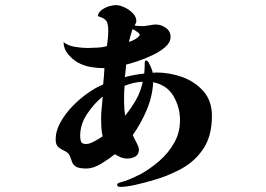

<svg xmlns="http://www.w3.org/2000/svg" viewBox="-20 -669 1040 752"><path d="M382 -135Q378 -152 377 -169.5Q376 -187 376 -205Q376 -227 378.5 -248Q381 -269 382 -291Q348 -263 321 -222.5Q294 -182 294 -137Q294 -123 297.5 -114Q301 -105 318 -105Q331 -105 351.5 -116.5Q372 -128 382 -135ZM539 -349Q521 -348 503 -344Q485 -340 468 -333Q467 -322 466.5 -310Q466 -298 466 -287V-269Q466 -256 467 -242.5Q468 -229 470 -216Q494 -245 513 -278.5Q532 -312 539 -349ZM527 -533Q527 -538 515.5 -545.5Q504 -553 499 -555Q495 -543 491.5 -530.5Q488 -518 485 -505Q490 -506 500 -510.5Q510 -515 518.5 -521.5Q527 -528 527 -533ZM810 -215Q810 -138 777.5 -88Q745 -38 690.5 -8Q636 22 569 40Q545 47 510 55Q475 63 451 63Q447 63 443 61.5Q439 60 439 54Q439 49 450.5 45.5Q462 42 466 41Q482 36 498 28.5Q514 21 529 14Q569 -8 604.5 -39Q640 -70 662.5 -110Q685 -150 685 -198Q685 -249 659.5 -292.5Q634 -336 580 -347Q577 -291 554.5 -238Q532 -185 500 -140Q504 -130 514 -111.5Q524 -93 524 -83Q524 -64 510 -56Q496 -48 479 -48Q465 -48 453 -53Q441 -58 430 -65Q409 -48 377.5 -28.5Q346 -9 318 -9Q288 -9 276.5 -17Q265 -25 261.5 -36.5Q258 -48 253 -59.5Q248 -71 231 -79Q214 -87 206 -95.5Q198 -104 198 -124Q198 -156 216.5 -189.5Q235 -223 263.5 -252.5Q292 -282 324 -304.5Q356 -327 384 -338Q386 -354 387 -370Q388 -386 389 -402Q363 -402 336 -406.5Q309 -411 285 -424Q264 -436 246.5 -457Q229 -478 229 -504Q246 -490 274 -485.5Q302 -481 323 -481Q337 -481 362 -482.5Q387 -484 399 -489Q401 -504 402.5 -518.5Q404 -533 404 -548Q404 -576 396.5 -587Q389 -598 363 -606Q365 -620 377.5 -629.5Q390 -639 406 -644Q422 -649 434 -649Q449 -649 468 -640Q487 -631 500.5 -617Q514 -603 514 -586Q514 -582 511.5 -577.5Q509 -573 507 -569Q513 -568 518.5 -567.5Q524 -567 530 -567Q535 -567 538.5 -567Q542 -567 546 -567Q556 -568 569 -570.5Q582 -573 590 -573Q611 -573 629.5 -560Q648 -547 648 -524Q648 -503 627.5 -485Q607 -467 577.5 -453Q548 -439 519.5 -429.5Q491 -420 474 -416Q473 -404 472 -392Q471 -380 469 -367Q488 -372 507 -375.5Q526 -379 545 -381Q546 -392 546.5 -403.5Q547 -415 547 -425Q547 -432 553 -432Q558 -432 563.5 -421.5Q569 -411 573.5 -399.5Q578 -388 578 -384Q582 -384 585.5 -384.5Q589 -385 593 -385Q645 -385 694.5 -367Q744 -349 777 -311.5Q810 -274 810 -215Z"/></svg>

Font: Kaisei Tokumin ExtraBold
Style: Regular
Weight: 800
Designer: Font-Kai, 金井和夫
Foundry: KAZUO KANAI
Version: Version 5.003